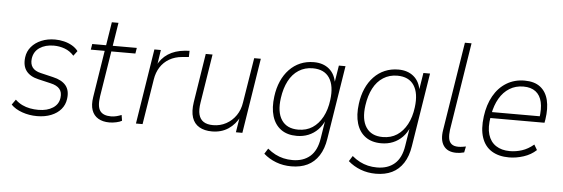

<svg xmlns="http://www.w3.org/2000/svg" viewBox="-54 -879 3635 1240"><g transform="rotate(5 1763.5 -258.5)"><path d="M202 8Q151 8 105.5 -8Q60 -24 33 -52L57 -86Q78 -66 102 -54.5Q126 -43 152.5 -38Q179 -33 207 -33Q264 -33 301 -57Q338 -81 343 -123Q348 -159 330 -180.5Q312 -202 271 -211L190 -230Q137 -242 111.5 -275Q86 -308 93 -364Q98 -403 123 -432.5Q148 -462 187.5 -478.5Q227 -495 276 -495Q305 -495 334 -488Q363 -481 387 -467Q411 -453 426 -433L402 -401Q376 -430 342 -442.5Q308 -455 271 -455Q216 -455 179 -430Q142 -405 136 -358Q132 -324 148 -302Q164 -280 203 -271L283 -252Q341 -239 367.5 -206.5Q394 -174 386 -119Q381 -81 357 -52.5Q333 -24 293 -8Q253 8 202 8Z M671 8Q628 8 598.5 -9.5Q569 -27 557 -61Q545 -95 553 -146L601 -450H511L517 -487H607L631 -638H674L650 -487H806L800 -450H644L597 -155Q587 -89 607 -60.5Q627 -32 678 -32Q697 -32 714 -36.5Q731 -41 746 -47L752 -10Q739 -2 715.5 3Q692 8 671 8Z M843 0 920 -487H962L946 -381H940Q964 -432 1008.5 -461Q1053 -490 1117 -496L1147 -498L1146 -458L1103 -454Q1056 -450 1020 -429Q984 -408 962 -373.5Q940 -339 933 -294L886 0Z M1336 8Q1287 8 1253.5 -11.5Q1220 -31 1207 -70.5Q1194 -110 1203 -170L1253 -487H1297L1247 -172Q1239 -124 1247 -93.5Q1255 -63 1278 -48Q1301 -33 1340 -33Q1386 -33 1424.5 -54Q1463 -75 1488 -111.5Q1513 -148 1520 -196L1567 -487H1610L1533 0H1491L1508 -106H1514Q1487 -52 1442 -22Q1397 8 1336 8Z M1866 188Q1813 188 1767 170.5Q1721 153 1686 122L1708 87Q1733 108 1758.5 121Q1784 134 1811.5 140.5Q1839 147 1870 147Q1940 147 1984 109Q2028 71 2040 -8L2060 -134H2064Q2048 -94 2021 -66.5Q1994 -39 1959.5 -25Q1925 -11 1884 -11Q1822 -11 1781.5 -40.5Q1741 -70 1724.5 -124.5Q1708 -179 1718 -253Q1725 -307 1744.5 -351.5Q1764 -396 1795 -428.5Q1826 -461 1866 -478Q1906 -495 1954 -495Q2014 -495 2053 -462.5Q2092 -430 2101 -369H2097L2116 -487H2159L2083 -10Q2073 56 2044 100.5Q2015 145 1970.5 166.5Q1926 188 1866 188ZM1890 -52Q1943 -52 1982 -77.5Q2021 -103 2046.5 -150Q2072 -197 2080 -261Q2092 -353 2058.5 -404Q2025 -455 1950 -455Q1899 -455 1859 -429.5Q1819 -404 1794.5 -357Q1770 -310 1761 -246Q1748 -154 1782 -103Q1816 -52 1890 -52Z M2414 188Q2361 188 2315 170.5Q2269 153 2234 122L2256 87Q2281 108 2306.5 121Q2332 134 2359.5 140.5Q2387 147 2418 147Q2488 147 2532 109Q2576 71 2588 -8L2608 -134H2612Q2596 -94 2569 -66.5Q2542 -39 2507.5 -25Q2473 -11 2432 -11Q2370 -11 2329.5 -40.5Q2289 -70 2272.5 -124.5Q2256 -179 2266 -253Q2273 -307 2292.5 -351.5Q2312 -396 2343 -428.5Q2374 -461 2414 -478Q2454 -495 2502 -495Q2562 -495 2601 -462.5Q2640 -430 2649 -369H2645L2664 -487H2707L2631 -10Q2621 56 2592 100.5Q2563 145 2518.5 166.5Q2474 188 2414 188ZM2438 -52Q2491 -52 2530 -77.5Q2569 -103 2594.5 -150Q2620 -197 2628 -261Q2640 -353 2606.5 -404Q2573 -455 2498 -455Q2447 -455 2407 -429.5Q2367 -404 2342.5 -357Q2318 -310 2309 -246Q2296 -154 2330 -103Q2364 -52 2438 -52Z M2920 8Q2863 8 2837.5 -29Q2812 -66 2823 -132L2914 -705H2957L2867 -136Q2863 -105 2866.5 -81.5Q2870 -58 2885.5 -45Q2901 -32 2930 -32Q2943 -32 2956 -34Q2969 -36 2979 -38L2971 1Q2956 5 2944 6.5Q2932 8 2920 8Z M3262 8Q3195 8 3149.5 -20Q3104 -48 3085 -104Q3066 -160 3077 -242Q3087 -318 3119 -375Q3151 -432 3202.5 -463.5Q3254 -495 3320 -495Q3384 -495 3422 -465.5Q3460 -436 3473 -382.5Q3486 -329 3475 -257L3471 -235H3104L3111 -274H3455L3435 -258Q3445 -323 3435 -366.5Q3425 -410 3395 -433Q3365 -456 3316 -456Q3265 -456 3225.5 -431.5Q3186 -407 3160.5 -363Q3135 -319 3124 -260L3121 -243Q3109 -174 3123 -127.5Q3137 -81 3173.5 -57Q3210 -33 3264 -33Q3303 -33 3342 -45.5Q3381 -58 3418 -89L3438 -55Q3404 -23 3356 -7.5Q3308 8 3262 8Z"/></g></svg>

Font: Nunito Sans 10pt SemiCondensed ExtraLight
Style: Italic
Weight: 250
Width: 4
Italic angle: -9°
Designer: Vernon Adams
Foundry: Vernon Adams
Version: Version 3.101;gftools[0.9.27]